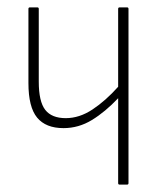

<svg xmlns="http://www.w3.org/2000/svg" viewBox="-20 -500 438 520"><path d="M304 0Q300 0 300 -4V-234Q265 -197 229 -175Q193 -153 152 -153Q104 -153 80.5 -181.5Q57 -210 57 -275V-476Q57 -480 61 -480H81Q85 -480 85 -476V-279Q85 -225 102.5 -202.5Q120 -180 158 -180Q195 -180 230.5 -203.5Q266 -227 300 -265V-476Q300 -480 304 -480H324Q328 -480 328 -476V-4Q328 0 324 0Z"/></svg>

Font: Sofia Sans Cond ExtraLight
Style: Regular
Weight: 200
Width: 3
Designer: Botio Nikoltchev, Ani Petrova
Foundry: lettersoup
Version: Version 4.100; ttfautohint (v1.8.3)